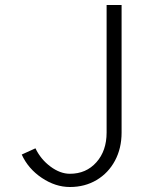

<svg xmlns="http://www.w3.org/2000/svg" viewBox="-20 -742 593 769"><path d="M260 7Q202 7 147.5 -29.5Q93 -66 67 -123L122 -148Q143 -104 182 -75Q221 -46 260 -46Q325 -46 366 -92Q407 -138 407 -211V-722H467V-211Q467 -148 440.5 -98.5Q414 -49 367 -21Q320 7 260 7Z"/></svg>

Font: SUITE Light
Style: Regular
Weight: 300
Designer: Sun
Foundry: Sun
Version: Version 2.040